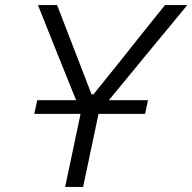

<svg xmlns="http://www.w3.org/2000/svg" viewBox="-20 -733 754 753"><path d="M235.5 0Q248 -59.5 259.8 -115Q271.5 -170.5 285.5 -237L296 -286.5H114.5L126 -340H278.5L195.5 -546Q179 -587 164 -625Q149 -663 129 -713H204Q223 -663 237 -627.2Q251 -591.5 263.2 -559.5Q275.5 -527.5 290.5 -489L339 -363H346.5L444.5 -484.5Q476.5 -525 503 -558.2Q529.5 -591.5 558.5 -627.8Q587.5 -664 627 -713H714.5Q679.5 -671 644.8 -628.5Q610 -586 576.5 -546L407 -340H560.5L549 -286.5H366.5L356 -237Q342 -170.5 330.2 -115Q318.5 -59.5 306 0Z"/></svg>

Font: Commissioner Light
Style: Italic
Weight: 300
Italic angle: -12°
Designer: Kostas Bartsokas
Foundry: Kostas Bartsokas
Version: Version 1.000; ttfautohint (v1.8.3)